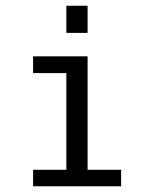

<svg xmlns="http://www.w3.org/2000/svg" viewBox="-20 -651 540 671"><path d="M211.9 -630.9H286.1V-536.1H211.9ZM95.7 -454.1H286.1V-57.6H403.3V0H95.7V-57.6H211.9V-395.5H95.7Z"/></svg>

Font: BabelStone Flags
Style: Regular
Weight: 400
Designer: Andrew West
Foundry: BabelStone
Version: Version 4.12